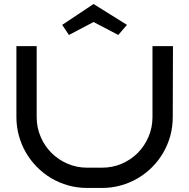

<svg xmlns="http://www.w3.org/2000/svg" viewBox="-20 -928 934 948"><path d="M834 -700.2 833 -350.1Q833 -301.3 820.6 -256.6Q808.1 -211.9 785.4 -173.1Q762.7 -134.3 730.7 -102.3Q698.7 -70.3 659.9 -47.6Q621.1 -24.9 576.7 -12.5Q532.2 0 483.9 0H410.2Q361.8 0 317.1 -12.5Q272.5 -24.9 233.6 -47.9Q194.8 -70.8 163.1 -102.8Q131.3 -134.8 108.6 -173.6Q85.9 -212.4 73.5 -257.1Q61 -301.8 61 -350.1V-700.2H161.1V-350.1Q161.1 -298.3 180.7 -252.7Q200.2 -207 234.1 -173.1Q268.1 -139.2 313.5 -119.6Q358.9 -100.1 410.2 -100.1H483.9Q535.6 -100.1 581.1 -119.6Q626.5 -139.2 660.2 -173.1Q693.8 -207 713.4 -252.7Q732.9 -298.3 732.9 -350.1V-700.2H833ZM564 -755.4 441.9 -819.3 320.3 -755.4 287.1 -805.2 441.9 -908.2 606.9 -805.2Z"/></svg>

Font: Bruno Ace
Style: Regular
Weight: 400
Designer: Astigmatic (AOETI)
Foundry: Astigmatic (AOETI)
Version: Version 1.000